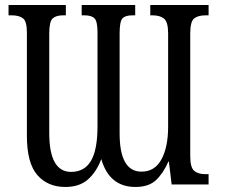

<svg xmlns="http://www.w3.org/2000/svg" viewBox="-20 -734 895 764"><path d="M240 10Q170 10 128.5 -37.5Q87 -85 87 -194V-605Q87 -649 71.5 -661Q56 -673 27 -673H14V-714H242V-673H231Q203 -673 189.5 -660.5Q176 -648 176 -601V-204Q176 -50 263 -50Q316 -50 342 -94Q368 -138 368 -232V-605Q368 -649 356 -661Q344 -673 316 -673H305V-714H518V-673H507Q478 -673 467 -660.5Q456 -648 456 -601V-203Q456 -51 543 -51Q596 -51 622.5 -100Q649 -149 649 -230V-601Q649 -647 632.5 -660Q616 -673 587 -673H578V-714H810V-673H798Q768 -673 752.5 -660.5Q737 -648 737 -601V-113Q737 -67 753 -54Q769 -41 796 -41H810V0H663L652 -91H650Q630 -45 601 -17.5Q572 10 519 10Q415 10 383 -101Q364 -50 330 -20Q296 10 240 10Z"/></svg>

Font: Noto Serif ExtraCondensed
Style: Regular
Weight: 400
Width: 2
Designer: Monotype Design Team
Foundry: Monotype Imaging Inc.
Version: Version 2.015